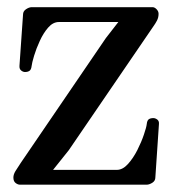

<svg xmlns="http://www.w3.org/2000/svg" viewBox="-20 -505 484 525"><path d="M34.7 0Q28.8 0 22.7 -4.6Q16.6 -9.3 16.6 -19.5Q16.6 -27.8 22.2 -37.1Q27.8 -46.4 37.1 -60.1L269.5 -400.9L315.4 -460L318.4 -444.8H141.1Q125 -444.8 111.8 -429.7Q98.6 -414.6 88.9 -393.3Q79.1 -372.1 73.2 -352.5Q67.4 -333 66.4 -324.2Q65.4 -314.9 60.8 -311.5Q56.2 -308.1 48.3 -308.1Q43 -308.1 37.8 -312.3Q32.7 -316.4 33.2 -324.7L43 -465.3Q43 -474.1 50.8 -479.5Q58.6 -484.9 65.9 -485.4H397Q402.8 -485.4 408.2 -479.7Q413.6 -474.1 413.6 -467.3Q413.6 -457 409.2 -448.7Q404.8 -440.4 400.9 -435.1L168 -94.2L106.4 -17.1L97.2 -40.5H299.3Q315.4 -40.5 329.8 -56.4Q344.2 -72.3 355.5 -94.5Q366.7 -116.7 373.5 -137Q380.4 -157.2 381.3 -166Q382.3 -175.8 387 -179Q391.6 -182.1 399.4 -182.1Q404.8 -182.1 410.2 -178Q415.5 -173.8 414.6 -165.5L404.8 -20Q404.8 -10.7 397 -5.6Q389.2 -0.5 381.8 0Z"/></svg>

Font: Gelasio
Style: Regular
Weight: 400
Designer: Eben Sorkin
Foundry: Eben Sorkin
Version: Version 1.008